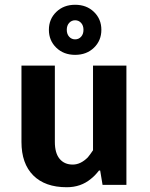

<svg xmlns="http://www.w3.org/2000/svg" viewBox="-20 -775 630 805"><path d="M374 -575Q343 -545 295 -545Q247 -545 216 -575Q185 -605 185 -650Q185 -695 216 -725Q247 -755 295 -755Q343 -755 374 -725Q405 -695 405 -650Q405 -605 374 -575ZM270 -621Q280 -610 295 -610Q310 -610 320 -621Q330 -632 330 -650Q330 -668 320 -679Q310 -690 295 -690Q280 -690 270 -679Q260 -668 260 -650Q260 -632 270 -621ZM260 10Q169 10 119.5 -39.5Q70 -89 70 -180V-500H210V-180Q210 -133 230 -109Q250 -85 285 -85Q318 -85 348 -115Q358 -127 370 -145V-500H510V0H410L400 -60H395Q378 -38 361 -25Q319 10 260 10Z"/></svg>

Font: Scada
Style: Bold
Weight: 700
Designer: Jovanny Lemonad
Foundry: Jovanny Lemonad
Version: Version 4.100;PS 004.100;hotconv 1.0.88;makeotf.lib2.5.64775